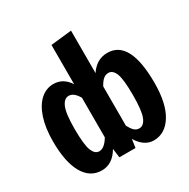

<svg xmlns="http://www.w3.org/2000/svg" viewBox="-172 -912 1066 1084"><g transform="rotate(-30 361.5 -370.5)"><path d="M692 -265Q692 -132 647 -58.5Q602 15 527 15Q495 15 468 -4Q441 -23 423 -55L415 0H310L302 -59Q259 15 189 15Q113 15 71.5 -57.5Q30 -130 30 -265Q30 -353 51 -416Q72 -479 109 -512Q146 -545 193 -545Q257 -545 295 -485V-741L431 -756V-479Q451 -510 479.5 -527.5Q508 -545 545 -545Q692 -545 692 -265ZM295 -139V-397Q268 -444 235 -444Q205 -444 188 -404.5Q171 -365 171 -265Q171 -163 186 -124.5Q201 -86 229 -86Q264 -86 295 -139ZM552 -265Q552 -370 537 -407Q522 -444 494 -444Q474 -444 459 -430.5Q444 -417 431 -392V-136Q444 -111 457.5 -98Q471 -85 490 -85Q519 -85 535.5 -124Q552 -163 552 -265Z"/></g></svg>

Font: Fira Sans Compressed SemiBold
Style: Regular
Weight: 600
Width: 1
Designer: bBox Type GmbH & Carrois Corporate GbR & Edenspiekermann AG
Foundry: bBox Type GmbH & Carrois Corporate GbR & Edenspiekermann AG
Version: Version 4.301